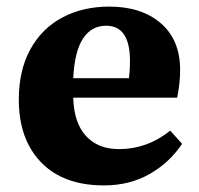

<svg xmlns="http://www.w3.org/2000/svg" viewBox="-20 -548 602 582"><path d="M295 14Q172 14 104.5 -56Q37 -126 37 -246Q37 -335 72 -398.5Q107 -462 169 -495Q231 -528 311 -528Q409 -528 467.5 -477.5Q526 -427 526 -336Q526 -295 517 -252H202Q204 -176 240.5 -136Q277 -96 341 -96Q426 -96 496 -152L532 -112Q494 -55 433.5 -20.5Q373 14 295 14ZM202 -311H371Q374 -335 374 -363Q374 -470 302 -470Q257 -470 231.5 -431Q206 -392 202 -311Z"/></svg>

Font: Literata 36pt
Style: Bold
Weight: 700
Designer: Latin by Veronika Burian and Jose Scaglione. Greek by Irene Vlachou. Cyrillic by Vera Evstafieva.
Foundry: TypeTogether
Version: Version 3.002